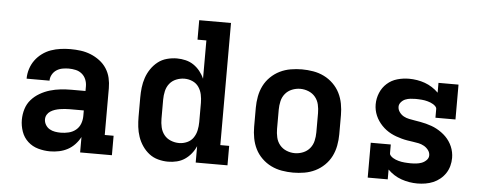

<svg xmlns="http://www.w3.org/2000/svg" viewBox="-49 -860 2499 993"><g transform="rotate(5 1200.0 -363.5)"><path d="M238 8Q207 8 176.5 -0.5Q146 -9 123 -30Q100 -51 89.5 -81Q79 -111 79 -142Q79 -171 87.5 -198.5Q96 -226 114.5 -247Q133 -268 158 -282.5Q183 -297 210 -305Q237 -313 265 -316Q293 -319 321 -319H394V-344Q394 -362 387 -379Q380 -396 366 -407.5Q352 -419 334 -423Q316 -427 298 -427Q282 -427 265.5 -424Q249 -421 235 -412Q221 -403 212.5 -388Q204 -373 204 -356H85Q85 -382 93 -407Q101 -432 116 -452.5Q131 -473 152 -488.5Q173 -504 197 -512.5Q221 -521 247 -524.5Q273 -528 298 -528Q325 -528 351.5 -524.5Q378 -521 403 -511Q428 -501 450 -484.5Q472 -468 486.5 -445.5Q501 -423 507 -397Q513 -371 513 -344V-101H559V0H394V-80Q383 -59 366.5 -41.5Q350 -24 329.5 -13Q309 -2 285.5 3Q262 8 238 8ZM285 -93Q306 -93 326.5 -98Q347 -103 363 -116Q379 -129 386.5 -148.5Q394 -168 394 -189V-218H321Q308 -218 295.5 -217Q283 -216 270.5 -214Q258 -212 245.5 -208Q233 -204 222 -197Q211 -190 204.5 -179Q198 -168 198 -155Q198 -140 206 -126.5Q214 -113 227 -105.5Q240 -98 255 -95.5Q270 -93 285 -93Z M851 8Q825 8 799 1Q773 -6 752.5 -22Q732 -38 717 -60Q702 -82 693.5 -107Q685 -132 682 -158Q679 -184 679 -210V-310Q679 -336 682 -362Q685 -388 693.5 -413Q702 -438 717 -460Q732 -482 752.5 -498Q773 -514 799 -521Q825 -528 851 -528Q874 -528 896.5 -522.5Q919 -517 937.5 -504.5Q956 -492 970.5 -474Q985 -456 994 -435V-634H948V-735H1113V-101H1159V0H994V-85Q985 -64 970.5 -46Q956 -28 937.5 -15.5Q919 -3 896.5 2.5Q874 8 851 8ZM899 -93Q921 -93 941 -102Q961 -111 973 -128.5Q985 -146 989.5 -167.5Q994 -189 994 -210V-310Q994 -331 989.5 -352.5Q985 -374 973 -391.5Q961 -409 941 -418Q921 -427 899 -427Q877 -427 856 -418.5Q835 -410 821.5 -393Q808 -376 803 -354Q798 -332 798 -310V-210Q798 -188 803 -166Q808 -144 821.5 -127Q835 -110 856 -101.5Q877 -93 899 -93Z M1500 8Q1471 8 1441.5 3Q1412 -2 1385.5 -15Q1359 -28 1337.5 -49Q1316 -70 1303 -96Q1290 -122 1284.5 -151.5Q1279 -181 1279 -210V-310Q1279 -339 1284.5 -368.5Q1290 -398 1303 -424Q1316 -450 1337.5 -471Q1359 -492 1385.5 -505Q1412 -518 1441.5 -523Q1471 -528 1500 -528Q1529 -528 1558.5 -523Q1588 -518 1614.5 -505Q1641 -492 1662.5 -471Q1684 -450 1697 -424Q1710 -398 1715.5 -368.5Q1721 -339 1721 -310V-210Q1721 -181 1715.5 -151.5Q1710 -122 1697 -96Q1684 -70 1662.5 -49Q1641 -28 1614.5 -15Q1588 -2 1558.5 3Q1529 8 1500 8ZM1500 -93Q1522 -93 1543 -101.5Q1564 -110 1578 -127Q1592 -144 1597 -166Q1602 -188 1602 -210V-310Q1602 -332 1597 -354Q1592 -376 1578 -393Q1564 -410 1543 -418.5Q1522 -427 1500 -427Q1478 -427 1457 -418.5Q1436 -410 1422 -393Q1408 -376 1403 -354Q1398 -332 1398 -310V-210Q1398 -188 1403 -166Q1408 -144 1422 -127Q1436 -110 1457 -101.5Q1478 -93 1500 -93Z M2145 8Q2124 8 2103 4.5Q2082 1 2062 -6Q2042 -13 2024 -24.5Q2006 -36 1991 -51V0H1887V-181H1991V-136Q1991 -128 1997 -122Q2003 -116 2009.5 -112Q2016 -108 2023.5 -105Q2031 -102 2038.5 -100Q2046 -98 2054 -96.5Q2062 -95 2070 -94.5Q2078 -94 2086 -93.5Q2094 -93 2101 -93Q2116 -93 2130.5 -94.5Q2145 -96 2158.5 -101Q2172 -106 2183 -117Q2194 -128 2194 -142Q2194 -157 2184.5 -169.5Q2175 -182 2161.5 -189.5Q2148 -197 2133.5 -200Q2119 -203 2104 -205Q2089 -207 2074 -209.5Q2059 -212 2044.5 -216Q2030 -220 2016 -225Q2002 -230 1988.5 -237Q1975 -244 1963 -253Q1951 -262 1940.5 -273Q1930 -284 1921.5 -296.5Q1913 -309 1907 -323Q1901 -337 1898 -351.5Q1895 -366 1895 -381Q1895 -412 1907 -441Q1919 -470 1942 -490.5Q1965 -511 1995 -519.5Q2025 -528 2056 -528Q2077 -528 2098 -524.5Q2119 -521 2138.5 -514Q2158 -507 2176 -495.5Q2194 -484 2209 -469V-520H2313V-339H2209V-384Q2209 -392 2203 -398Q2197 -404 2190.5 -408Q2184 -412 2176.5 -415Q2169 -418 2161.5 -420Q2154 -422 2146.5 -423.5Q2139 -425 2131 -425.5Q2123 -426 2115 -426.5Q2107 -427 2099 -427Q2086 -427 2072 -425.5Q2058 -424 2045.5 -419Q2033 -414 2023.5 -403Q2014 -392 2014 -379Q2014 -364 2023.5 -351Q2033 -338 2046 -331Q2059 -324 2074 -321Q2089 -318 2104 -315.5Q2119 -313 2133.5 -310.5Q2148 -308 2163 -304Q2178 -300 2192 -295Q2206 -290 2219 -283Q2232 -276 2244.5 -267Q2257 -258 2267.5 -247.5Q2278 -237 2286.5 -224.5Q2295 -212 2301 -198Q2307 -184 2310 -169Q2313 -154 2313 -139Q2313 -118 2307.5 -97.5Q2302 -77 2290.5 -59.5Q2279 -42 2262.5 -28.5Q2246 -15 2227 -7Q2208 1 2187 4.5Q2166 8 2145 8Z"/></g></svg>

Font: Iosevka Etoile
Style: Bold
Weight: 700
Designer: Belleve Invis
Foundry: Belleve Invis
Version: Version 28.1.0; ttfautohint (v1.8.4)